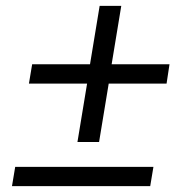

<svg xmlns="http://www.w3.org/2000/svg" viewBox="-20 -637 640 657"><path d="M245 -151 278 -351H79L90 -417H288L321 -617H395L362 -417H560L550 -351H352L319 -151ZM21 0 32 -66H505L494 0Z"/></svg>

Font: iA Writer Mono V
Style: Regular
Weight: 400
Italic angle: -9.5°
Designer: Mike Abbink, Paul van der Laan, Pieter van Rosmalen
Foundry: Bold Monday
Version: Version 2.000